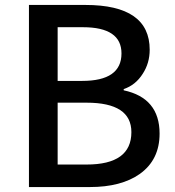

<svg xmlns="http://www.w3.org/2000/svg" viewBox="-20 -756 707 776"><path d="M97 -736H325Q585 -736 585 -555Q585 -501 557 -458Q528 -412 480 -396V-391Q625 -360 625 -216Q625 -110 545 -53Q470 0 343 0H97ZM312 -429Q471 -429 471 -540Q471 -646 315 -646H213V-429ZM330 -91Q511 -91 511 -222Q511 -341 330 -341H213V-91Z"/></svg>

Font: Noto Sans S Chinese Medium
Style: Regular
Weight: 500
Designer: Ryoko NISHIZUKA  (kana & ideographs); Paul D. Hunt (Latin, Greek & Cyrillic); Wenlong ZHANG  (bopomofo); Sandoll Communi
Foundry: Adobe Systems Incorporated
Version: Version 1.000;PS 1;hotconv 1.0.78;makeotf.lib2.5.61930